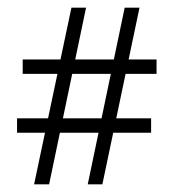

<svg xmlns="http://www.w3.org/2000/svg" viewBox="-20 -480 453 500"><path d="M208.5 0 304.7 -460H343.3L246.6 0ZM24.4 -134.3V-171.9H373.5V-134.3ZM68.8 0 166 -460H204.1L107.9 0ZM39.1 -287.6V-325.2H387.7V-287.6Z"/></svg>

Font: Lateef Light
Style: Regular
Weight: 300
Designer: SIL International
Foundry: SIL International
Version: Version 4.200